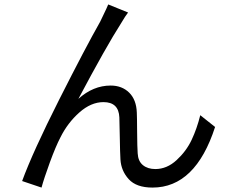

<svg xmlns="http://www.w3.org/2000/svg" viewBox="-20 -808 1040 860"><path d="M464.8 -788.1 553.7 -752Q542 -737.3 522.5 -704.1Q456.1 -600.6 331.1 -365.2Q397.5 -424.8 475.6 -424.8Q526.4 -424.8 558.6 -393.1Q590.8 -361.3 592.8 -303.7Q593.8 -284.2 594.2 -216.3Q594.7 -148.4 596.7 -121.1Q598.6 -85.9 620.1 -68.4Q641.6 -50.8 675.8 -50.8Q727.5 -50.8 771 -90.8Q814.5 -130.9 838.4 -181.6Q862.3 -232.4 877 -292L943.4 -239.3Q855.5 32.2 663.1 32.2Q590.8 32.2 556.6 -5.4Q522.5 -43 519.5 -93.8Q517.6 -125 516.6 -191.9Q515.6 -258.8 514.6 -282.2Q511.7 -350.6 443.4 -350.6Q387.7 -350.6 335.4 -304.2Q283.2 -257.8 251 -193.4Q229.5 -152.3 203.1 -80.1Q176.8 -7.8 166 32.2L79.1 2.9Q127 -127.9 245.1 -361.8Q363.3 -595.7 428.7 -710.9Q432.6 -719.7 445.3 -745.6Q458 -771.5 464.8 -788.1Z"/></svg>

Font: Gen Shin Gothic Regular
Style: Regular
Weight: 400
Designer: [Source Han Sans]
Ryoko NISHIZUKA  (kana & ideographs); Paul D. Hunt (Latin, Greek & Cyrillic); Wenlong ZHANG  (bopomofo
Version: Version 1.002.20150607